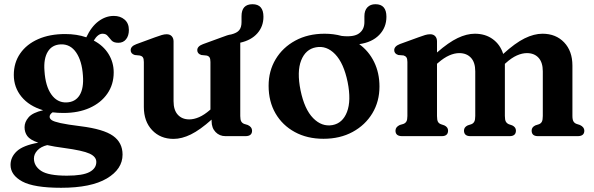

<svg xmlns="http://www.w3.org/2000/svg" viewBox="-20 -646 2819 911"><path d="M363 -47Q471 -33.5 516.2 -1.5Q561.5 30.5 561.5 87.5Q561.5 156.5 486.8 200.8Q412 245 270 245Q140.5 245 85.2 214.8Q30 184.5 30 136.5Q30 99.5 59.5 71.8Q89 44 161.5 31Q122.5 17.5 109.5 -0.5Q96.5 -18.5 96.5 -42.5Q96.5 -67 115.5 -89.2Q134.5 -111.5 184.5 -123Q118.5 -142.5 82 -187Q45.5 -231.5 45.5 -290.5Q45.5 -348.5 75.8 -392.2Q106 -436 160.8 -460.2Q215.5 -484.5 289.5 -484.5Q344.5 -484.5 389.5 -469Q413.5 -520 447.5 -545.2Q481.5 -570.5 520 -570.5Q551 -570.5 571.2 -553Q591.5 -535.5 591.5 -504Q591.5 -476.5 578.2 -459.8Q565 -443 541.5 -443Q519.5 -443 509.5 -453.8Q499.5 -464.5 491.2 -475.2Q483 -486 466.5 -486Q444.5 -486 425 -453.5Q470.5 -429.5 495 -389.8Q519.5 -350 519.5 -302.5Q519.5 -245 489.2 -201.5Q459 -158 405.5 -134Q352 -110 281 -110Q254 -110 229.5 -113Q215.5 -103.5 215.5 -92Q215.5 -83 225.5 -76Q235.5 -69 267 -62Q298.5 -55 363 -47ZM269 -435.5Q227 -434 206.8 -400.8Q186.5 -367.5 191 -310Q195.5 -237.5 223.5 -198Q251.5 -158.5 295.5 -160Q337.5 -161.5 357.8 -194.5Q378 -227.5 373.5 -287Q369 -356.5 341.5 -396.8Q314 -437 269 -435.5ZM141 106Q141 142 175.2 164.8Q209.5 187.5 297.5 187.5Q372.5 187.5 404.8 170.2Q437 153 437 122.5Q437 97.5 404.8 82.8Q372.5 68 283.5 56Q237 50 204 42.5Q173.5 50 157.2 67.8Q141 85.5 141 106Z M662.5 -138.5V-352Q662.5 -367.5 657.8 -374Q653 -380.5 644 -382.5L619.5 -385Q600 -391 600 -408Q600 -426.5 627 -436.5L715.5 -469Q735 -476 747.5 -479.8Q760 -483.5 770.5 -483.5Q786.5 -483.5 795 -474Q803.5 -464.5 803.5 -449.5V-166Q803.5 -123.5 823.8 -101.5Q844 -79.5 878 -79.5Q900 -79.5 924.8 -90.2Q949.5 -101 976.5 -124.5L978.5 -126.5V-352Q978.5 -367.5 974 -374Q969.5 -380.5 960 -382.5L935.5 -385Q916 -391 916 -408Q916 -426.5 943 -436.5L1032 -469Q1046.5 -474.5 1057 -478Q1067.5 -481.5 1076.5 -482.5Q1104.5 -489.5 1115.2 -503Q1126 -516.5 1126 -541V-569Q1126 -626 1178 -626Q1230 -626 1230 -566.5Q1230 -520.5 1201 -487.8Q1172 -455 1120 -443.5V-95.5Q1120 -77.5 1124.8 -69.5Q1129.5 -61.5 1139 -58L1155.5 -53Q1176 -43.5 1176 -26Q1176 0 1144.5 0H1050Q1021.5 0 1002.8 -19.5Q984 -39 984 -71V-78.5Q929 -29.5 885.8 -8.2Q842.5 13 803.5 13Q741 13 701.8 -28.5Q662.5 -70 662.5 -138.5Z M1520 -486Q1563 -486 1601 -475.5Q1658 -469 1683.5 -487.5Q1709 -506 1709 -541V-569Q1709 -596 1723 -611Q1737 -626 1761.5 -626Q1813.5 -626 1813.5 -566.5Q1813.5 -515.5 1779.2 -480.2Q1745 -445 1684.5 -436.5Q1730 -403.5 1755.2 -351.8Q1780.5 -300 1780.5 -235.5Q1780.5 -164.5 1746.8 -108.5Q1713 -52.5 1653.2 -20Q1593.5 12.5 1515 12.5Q1437.5 12.5 1378.8 -19.5Q1320 -51.5 1287.2 -108Q1254.5 -164.5 1254.5 -239Q1254.5 -309.5 1288 -365.2Q1321.5 -421 1381.5 -453.5Q1441.5 -486 1520 -486ZM1557.5 -52.5Q1606 -61.5 1626.5 -115Q1647 -168.5 1629.5 -256.5Q1611 -346.5 1570.2 -388.8Q1529.5 -431 1479 -421.5Q1430 -412.5 1409 -359.5Q1388 -306.5 1406 -217.5Q1424.5 -127.5 1465.8 -85.5Q1507 -43.5 1557.5 -52.5Z M2053.5 -449.5V-397Q2108.5 -445 2151.5 -465.5Q2194.5 -486 2233 -486Q2283 -486 2318.2 -460.2Q2353.5 -434.5 2367.5 -390Q2424.5 -442 2469.2 -464Q2514 -486 2554 -486Q2617.5 -486 2656.8 -444.8Q2696 -403.5 2696 -335V-96Q2696 -78 2701 -69.8Q2706 -61.5 2716 -58L2731.5 -53Q2752.5 -43 2752.5 -26Q2752.5 0 2721 0H2532.5Q2502.5 0 2502.5 -26.5Q2502.5 -42.5 2520 -51L2537 -56.5Q2546.5 -60 2551 -68.5Q2555.5 -77 2555.5 -96V-307.5Q2555.5 -350 2535.2 -372Q2515 -394 2480 -394Q2457.5 -394 2432.2 -382.8Q2407 -371.5 2380 -347L2375.5 -343Q2375.5 -339 2375.5 -335V-96Q2375.5 -77 2380.2 -68.8Q2385 -60.5 2394.5 -56.5L2410.5 -51Q2428 -42.5 2428 -26.5Q2428 0 2398 0H2212Q2181.5 0 2181.5 -26.5Q2181.5 -42.5 2199 -51L2216 -56.5Q2225.5 -60 2230.2 -68.5Q2235 -77 2235 -96V-307.5Q2235 -350 2214.5 -372Q2194 -394 2159 -394Q2136.5 -394 2111.5 -383Q2086.5 -372 2059.5 -348.5L2053.5 -343.5V-95.5Q2053.5 -76.5 2058 -68.2Q2062.5 -60 2072.5 -56.5L2088.5 -51Q2106 -42.5 2106 -26.5Q2106 0 2076 0H1888Q1856.5 0 1856.5 -26Q1856.5 -43.5 1877 -53L1894 -58Q1903.5 -61.5 1908.2 -69.5Q1913 -77.5 1913 -95.5V-352Q1913 -367.5 1908.2 -374Q1903.5 -380.5 1894.5 -383L1870 -385Q1850.5 -391 1850.5 -408Q1850.5 -426.5 1877.5 -437L1965.5 -469Q1984.5 -476 1997 -479.8Q2009.5 -483.5 2021 -483.5Q2036.5 -483.5 2045 -474.2Q2053.5 -465 2053.5 -449.5Z"/></svg>

Font: Fraunces 9pt Soft SemiBold
Style: Regular
Weight: 600
Version: Version 1.000;[b76b70a41]